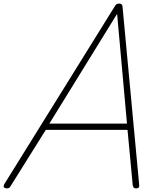

<svg xmlns="http://www.w3.org/2000/svg" viewBox="-54 -1035 906 1069"><path d="M-17 14Q-28 13 -32 7.5Q-36 2 -30 -10L587 -1003Q591 -1009 595.5 -1012Q600 -1015 609 -1015Q618 -1015 622.5 -1011.5Q627 -1008 628 -1000L721 -5Q722 5 718.5 9Q715 13 705 14Q695 14 691 10Q687 6 685 -4L656 -312H201L7 -2Q2 8 -3.5 11Q-9 14 -17 14ZM221 -347H653L598 -958Z"/></svg>

Font: Playwrite AU QLD Thin
Style: Regular
Weight: 250
Designer: Veronika Burian, José Scaglione
Foundry: TypeTogether
Version: Version 1.002